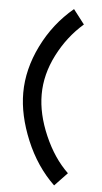

<svg xmlns="http://www.w3.org/2000/svg" viewBox="-60 -830 524 983"><g transform="rotate(5 201.5 -338.0)"><path d="M321.8 47.9Q248.5 -22 200.7 -132.1Q152.8 -242.2 152.8 -342.8Q152.8 -445.8 204.1 -546.4Q255.4 -647 336.9 -717.8L279.8 -792Q177.7 -707 117.9 -585.4Q58.1 -463.9 58.1 -342.8Q58.1 -228 111.3 -100.1Q164.6 27.8 256.8 116.2Z"/></g></svg>

Font: Comic Neue Angular
Style: Bold
Weight: 700
Designer: Craig Rozynski
Foundry: Craig Rozynski
Version: Version 2.003